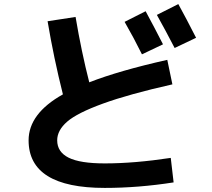

<svg xmlns="http://www.w3.org/2000/svg" viewBox="-20 -860 1040 940"><path d="M778 -643 675 -594Q636 -673 590 -753L693 -805Q739 -720 778 -643ZM940 -675 835 -625Q790 -712 748 -787L853 -840Q889 -775 940 -675ZM799 -567 824 -447Q611 -399 484.5 -353Q358 -307 309 -264.5Q260 -222 260 -173Q260 -116 316 -88Q372 -60 493 -60Q638 -60 816 -87L830 33Q657 60 493 60Q120 60 120 -173Q120 -304 288 -398Q243 -577 213 -756L350 -777Q379 -605 417 -457Q563 -514 799 -567Z"/></svg>

Font: M PLUS 1p
Style: Bold
Weight: 700
Version: Version 1.062